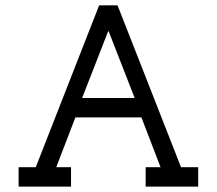

<svg xmlns="http://www.w3.org/2000/svg" viewBox="-20 -690 802 710"><path d="M346.7 -670.4H414.6L649.4 -71.8H712.9V0H518.6V-71.8H573.7L502.9 -255.9H258.8L188 -71.8H242.7V0H48.8V-71.8H112.3ZM381.8 -574.2H379.9L283.7 -327.6H478Z"/></svg>

Font: Eligible
Style: Regular
Weight: 500
Version: Version 1.1